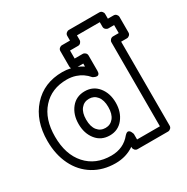

<svg xmlns="http://www.w3.org/2000/svg" viewBox="-191 -920 1074 1105"><g transform="rotate(-30 346.0 -367.5)"><path d="M-12.2 -274.9Q-12.2 -409.2 62.5 -492.7Q137.2 -576.2 259.8 -576.2Q287.1 -576.2 314.9 -569.8Q311 -577.6 311 -583V-686Q311 -696.8 318.8 -703.9Q326.7 -710.9 335.9 -710.9H389.2V-742.2Q389.2 -752.9 397 -760Q404.8 -767.1 414.1 -767.1H616.2Q627 -767.1 634 -759.3Q641.1 -751.5 641.1 -742.2V-710.9H679.2Q689.9 -710.9 697 -703.1Q704.1 -695.3 704.1 -686V-583Q704.1 -572.3 696.3 -565.2Q688.5 -558.1 679.2 -558.1H641.1V0Q641.1 10.7 633.3 17.8Q625.5 24.9 616.2 24.9H414.1Q403.3 24.9 396.2 17.1Q389.2 9.3 389.2 0V-4.9Q335.4 32.2 265.1 32.2Q182.6 32.2 119.4 -6.3Q56.2 -44.9 22 -114.7Q-12.2 -184.6 -12.2 -274.9ZM38.1 -274.9Q38.1 -155.8 99.9 -86.9Q161.6 -18.1 265.1 -18.1Q346.7 -18.1 395 -78.1Q409.7 -93.8 419.4 -90.1Q429.2 -86.4 434.1 -74.2L439 -62V-24.9H590.8V-583Q590.8 -592.3 598.1 -600.1Q605.5 -607.9 616.2 -607.9H653.8V-661.1H616.2Q606.9 -661.1 598.9 -668.2Q590.8 -675.3 590.8 -686V-716.8H439V-686Q439 -676.8 431.9 -668.9Q424.8 -661.1 414.1 -661.1H360.8V-607.9H414.1Q423.3 -607.9 431.2 -600.8Q439 -593.8 439 -583V-481Q439 -467.8 434.3 -461.4Q429.7 -455.1 423.3 -455.1Q417 -455.1 410.6 -457Q404.3 -459 399.4 -461.9L395 -464.8Q363.8 -502 317.9 -517.1Q291 -525.9 259.8 -525.9Q158.7 -525.9 98.4 -458.5Q38.1 -391.1 38.1 -274.9ZM191.9 -270Q191.9 -332.5 225.6 -374.3Q259.3 -416 315.9 -416Q371.6 -416 405.3 -374.3Q439 -332.5 439 -270Q439 -207.5 405.3 -165.3Q371.6 -123 315.9 -123Q259.3 -123 225.6 -165Q191.9 -207 191.9 -270ZM242.2 -270Q242.2 -223.1 262.5 -198Q282.7 -172.9 315.9 -172.9Q348.6 -172.9 368.9 -198Q389.2 -223.1 389.2 -270Q389.2 -315.9 368.9 -341.1Q348.6 -366.2 315.9 -366.2Q282.7 -366.2 262.5 -341.1Q242.2 -315.9 242.2 -270ZM352.1 -558.1Q375 -547.9 389.2 -538.1V-558.1Z"/></g></svg>

Font: Trueno ExtraBold Outline
Style: Regular
Weight: 800
Width: 6
Designer: Julieta Ulanovsky
Foundry: Julieta Ulanovsky
Version: Version 3.001b | FøM Fix